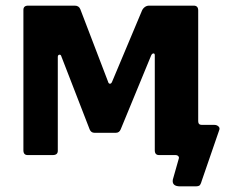

<svg xmlns="http://www.w3.org/2000/svg" viewBox="-20 -550 818 681"><path d="M619 111Q589 111 593 87L614 13Q616 8 612.5 4Q609 0 602 0H563V-107H683V-120Q683 -107 696 -107H741Q749 -107 755 -101.5Q761 -96 757 -87L696 90Q693 101 689.5 106Q686 111 673 111ZM78 0Q63 0 63 -17V-515Q63 -530 80 -530H245Q260 -530 265 -517L363 -261Q365 -253 370 -253Q375 -253 378 -261L483 -511Q486 -519 493 -524.5Q500 -530 509 -530H667Q683 -530 683 -513V-15Q683 0 665 0H544Q529 0 529 -17V-354Q529 -361 524 -360.5Q519 -360 516 -353L408 -91Q403 -79 391 -79H315Q303 -79 298 -91L198 -349Q196 -357 190.5 -356Q185 -355 185 -348V-15Q185 0 167 0Z"/></svg>

Font: Libre Franklin
Style: Bold
Weight: 700
Designer: Pablo Impallari, Rodrigo Fuenzalida, Nhung Nguyen
Foundry: Impallari Type
Version: Version 3.000